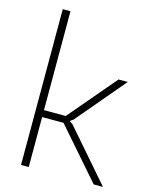

<svg xmlns="http://www.w3.org/2000/svg" viewBox="-120 -885 755 962"><g transform="rotate(15 257.0 -404.0)"><path d="M84 -808H124V-295H237L445 -540H493L279 -287L265 -278V-274L280 -264L509 0H461L235 -259H124V0H84Z"/></g></svg>

Font: Encode Sans Normal
Style: Thin
Weight: 100
Designer: Pablo Impallari, Andres Torresi
Foundry: Pablo Impallari, Andres Torresi
Version: Version 1.000; ttfautohint (v1.00) -l 8 -r 50 -G 200 -x 14 -